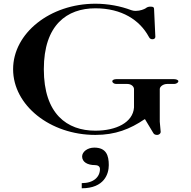

<svg xmlns="http://www.w3.org/2000/svg" viewBox="-20 -717 1025 1033"><path d="M419.8 296C541.6 296 565.3 217.8 565.3 171.3C565.3 118.8 551.5 77.2 487.1 77.2C450.5 77.2 421.8 100 421.8 124.8C421.8 154.5 450.5 171.3 491.1 171.3C505 171.3 517.8 177.2 517.8 192.1C517.8 235.6 483.2 268.3 419.8 268.3ZM493.1 8.9C601 8.9 680.2 -22.8 757.4 -75.2H760.4L805 -1C808.9 5.9 815.8 8.9 825.7 8.9C835.6 8.9 844.6 1 844.6 -6.9L839.6 -62.4V-237.6C839.6 -251.5 858.4 -265.3 879.2 -265.3H916.8C926.7 -265.3 939.6 -271.3 939.6 -280.2C939.6 -287.1 926.7 -291.1 916.8 -291.1H605C595 -291.1 584.2 -287.1 584.2 -280.2C584.2 -271.3 595 -265.3 605 -265.3H665.3C686.1 -265.3 701 -251.5 701 -237.6V-138.6C695 -57.4 604 -13.9 493.1 -13.9C340.6 -13.9 215.8 -104 215.8 -344.6C215.8 -583.2 340.6 -672.3 493.1 -672.3C635.6 -672.3 731.7 -608.9 780.2 -519.8C786.1 -506.9 794.1 -505.9 801 -505.9C807.9 -505.9 815.8 -509.9 815.8 -518.8L808.9 -668.3C808.9 -677.2 805 -681.2 791.1 -681.2C780.2 -681.2 773.3 -680.2 763.4 -672.3C755.4 -667.3 734.7 -658.4 709.9 -658.4C700 -658.4 696 -659.4 686.1 -662.4C628.7 -684.2 561.4 -697 493.1 -697C249.5 -697 50.5 -538.6 50.5 -344.6C50.5 -150.5 249.5 8.9 493.1 8.9Z"/></svg>

Font: Biblismive
Style: Regular
Weight: 400
Designer: Susan Drake
Foundry: Susan Drake
Version: Version 1.0; ttfautohint (v1.8.4.7-5d5b)